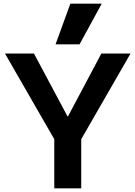

<svg xmlns="http://www.w3.org/2000/svg" viewBox="-20 -1020 733 1040"><path d="M274 0V-266L7 -730H164L346 -389H348L529 -730H687L420 -266V0ZM411 -780H281L361 -1000H531Z"/></svg>

Font: M PLUS 2 Thin
Style: Bold
Weight: 700
Version: Version 1.001